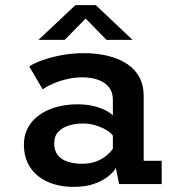

<svg xmlns="http://www.w3.org/2000/svg" viewBox="-20 -720 690 751"><path d="M268 11Q226 11 190.5 0.2Q155 -10.5 128.8 -31.5Q102.5 -52.5 88 -83.2Q73.5 -114 73.5 -154Q73.5 -187.5 85.8 -213.5Q98 -239.5 119 -258.2Q140 -277 166.8 -289Q193.5 -301 223.2 -306.5Q253 -312 282.5 -312Q317 -312 345.2 -305.2Q373.5 -298.5 393.2 -288.2Q413 -278 421.5 -268.5V-329.5Q421.5 -353.5 411.8 -370.2Q402 -387 385.2 -397.5Q368.5 -408 346.8 -412.8Q325 -417.5 301.5 -417.5Q276.5 -417.5 253.2 -413Q230 -408.5 210 -401.5Q190 -394.5 173.8 -386.5Q157.5 -378.5 147 -370.5L94.5 -460Q112.5 -472.5 145.2 -484.2Q178 -496 220 -504Q262 -512 308.5 -512Q341 -512 374 -507Q407 -502 437 -490.5Q467 -479 490.8 -459.8Q514.5 -440.5 528.2 -412.2Q542 -384 542 -344.5V-91H612.5V0H446L433 -63Q424.5 -47 403 -29.8Q381.5 -12.5 347.8 -0.8Q314 11 268 11ZM301 -79.5Q333.5 -79.5 358 -89.2Q382.5 -99 398.5 -113Q414.5 -127 421.5 -138.5V-189.5Q414 -201 395.5 -211.8Q377 -222.5 353.2 -229.8Q329.5 -237 304.5 -237Q277 -237 251 -229.5Q225 -222 208.5 -205Q192 -188 192 -159.5Q192 -131 205.8 -113.5Q219.5 -96 244.2 -87.8Q269 -79.5 301 -79.5ZM130.5 -564 275 -700H354.5L498.5 -564H396.5L315 -647.5L233 -564Z"/></svg>

Font: Trispace Thin Medium
Style: Regular
Weight: 500
Version: Version 1.210